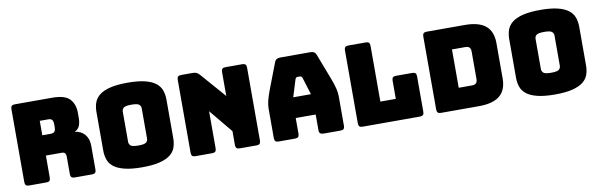

<svg xmlns="http://www.w3.org/2000/svg" viewBox="-49 -1198 5235 1677"><g transform="rotate(-10 2568.0 -360.0)"><path d="M295 -540V-412H370Q396 -412 405 -425.5Q414 -439 414 -459V-493Q414 -513 405 -526.5Q396 -540 370 -540ZM259 0H105Q86 0 77.5 -8.5Q69 -17 69 -36V-684Q69 -703 77.5 -711.5Q86 -720 105 -720H438Q550 -720 592.5 -673.5Q635 -627 635 -553V-507Q635 -465 622.5 -435.5Q610 -406 579 -393Q633 -387 666.5 -349Q700 -311 700 -248V-36Q700 -17 691.5 -8.5Q683 0 664 0H509Q490 0 481.5 -8.5Q473 -17 473 -36V-189Q473 -211 464.5 -221.5Q456 -232 435 -232H295V-36Q295 -17 286.5 -8.5Q278 0 259 0Z M1417 -189Q1417 -143 1403.5 -105.5Q1390 -68 1355.5 -41.5Q1321 -15 1260.5 0Q1200 15 1107 15Q1014 15 953 0Q892 -15 857.5 -41.5Q823 -68 809.5 -105.5Q796 -143 796 -189V-530Q796 -576 809.5 -613.5Q823 -651 857.5 -678Q892 -705 953 -720Q1014 -735 1107 -735Q1200 -735 1260.5 -720Q1321 -705 1355.5 -678Q1390 -651 1403.5 -613.5Q1417 -576 1417 -530ZM1023 -225Q1023 -205 1038 -191.5Q1053 -178 1107 -178Q1161 -178 1176 -191.5Q1191 -205 1191 -225V-494Q1191 -513 1176 -526.5Q1161 -540 1107 -540Q1053 -540 1038 -526.5Q1023 -513 1023 -494Z M1730 0H1580Q1561 0 1552.5 -8.5Q1544 -17 1544 -36V-684Q1544 -703 1552.5 -711.5Q1561 -720 1580 -720H1684Q1703 -720 1716.5 -714Q1730 -708 1743 -693L1937 -471V-684Q1937 -703 1945.5 -711.5Q1954 -720 1973 -720H2123Q2142 -720 2150.5 -711.5Q2159 -703 2159 -684V-36Q2159 -17 2150.5 -8.5Q2142 0 2123 0H1973Q1954 0 1945.5 -8.5Q1937 -17 1937 -36V-159L1766 -366V-36Q1766 -17 1757.5 -8.5Q1749 0 1730 0Z M2558 -510 2511 -358H2668L2621 -510Q2617 -519 2612.5 -523Q2608 -527 2602 -527H2577Q2571 -527 2566.5 -523Q2562 -519 2558 -510ZM2501 -36Q2501 -17 2492.5 -8.5Q2484 0 2465 0H2318Q2299 0 2290.5 -8.5Q2282 -17 2282 -36V-300Q2282 -330 2291.5 -369Q2301 -408 2321 -460L2408 -687Q2414 -704 2426.5 -712Q2439 -720 2459 -720H2728Q2747 -720 2759.5 -712Q2772 -704 2778 -687L2865 -460Q2885 -408 2894.5 -369Q2904 -330 2904 -300V-36Q2904 -17 2895.5 -8.5Q2887 0 2868 0H2717Q2697 0 2687.5 -8.5Q2678 -17 2678 -36V-176H2501Z M3572 0H3063Q3044 0 3035.5 -8.5Q3027 -17 3027 -36V-684Q3027 -703 3035.5 -711.5Q3044 -720 3063 -720H3218Q3237 -720 3245.5 -711.5Q3254 -703 3254 -684V-189H3391V-351Q3391 -370 3399.5 -378.5Q3408 -387 3427 -387H3572Q3591 -387 3599.5 -378.5Q3608 -370 3608 -351V-36Q3608 -17 3599.5 -8.5Q3591 0 3572 0Z M4095 0H3758Q3739 0 3730.5 -8.5Q3722 -17 3722 -36V-684Q3722 -703 3730.5 -711.5Q3739 -720 3758 -720H4095Q4220 -720 4280.5 -670Q4341 -620 4341 -516V-204Q4341 -100 4280.5 -50Q4220 0 4095 0ZM3949 -529V-189H4068Q4092 -189 4103.5 -201Q4115 -213 4115 -238V-481Q4115 -506 4103.5 -517.5Q4092 -529 4068 -529Z M5078 -189Q5078 -143 5064.5 -105.5Q5051 -68 5016.5 -41.5Q4982 -15 4921.5 0Q4861 15 4768 15Q4675 15 4614 0Q4553 -15 4518.5 -41.5Q4484 -68 4470.5 -105.5Q4457 -143 4457 -189V-530Q4457 -576 4470.5 -613.5Q4484 -651 4518.5 -678Q4553 -705 4614 -720Q4675 -735 4768 -735Q4861 -735 4921.5 -720Q4982 -705 5016.5 -678Q5051 -651 5064.5 -613.5Q5078 -576 5078 -530ZM4684 -225Q4684 -205 4699 -191.5Q4714 -178 4768 -178Q4822 -178 4837 -191.5Q4852 -205 4852 -225V-494Q4852 -513 4837 -526.5Q4822 -540 4768 -540Q4714 -540 4699 -526.5Q4684 -513 4684 -494Z"/></g></svg>

Font: Bungee
Style: Regular
Weight: 400
Designer: David Jonathan Ross
Foundry: David Jonathan Ross
Version: Version 1.001;PS 1.0;hotconv 1.0.72;makeotf.lib2.5.5900